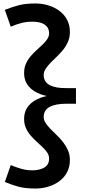

<svg xmlns="http://www.w3.org/2000/svg" viewBox="-20 -893 526 1107"><path d="M184 194Q125 194 85 183Q45 172 8 156L42 59Q74 72 103.5 80.5Q133 89 167 89Q185 89 202 85.5Q219 82 233 74.5Q247 67 255 54Q263 41 263 21Q263 3 252.5 -13Q242 -29 226 -44Q210 -59 191.5 -76Q173 -93 156.5 -112Q140 -131 129.5 -154.5Q119 -178 119 -207Q119 -253 145.5 -284Q172 -315 217 -330.5Q262 -346 319 -346V-333Q262 -333 217 -348.5Q172 -364 145.5 -395Q119 -426 119 -472Q119 -502 129.5 -525.5Q140 -549 156.5 -568.5Q173 -588 191.5 -604.5Q210 -621 226 -636.5Q242 -652 252.5 -667.5Q263 -683 263 -701Q263 -720 255 -733Q247 -746 233 -754Q219 -762 202 -765Q185 -768 167 -768Q133 -768 103.5 -760.5Q74 -753 42 -739L8 -836Q45 -851 85 -862Q125 -873 184 -873Q223 -873 259 -862Q295 -851 323 -830Q351 -809 367 -778.5Q383 -748 383 -708Q383 -678 372 -652.5Q361 -627 344 -606Q327 -585 307.5 -566.5Q288 -548 271 -530.5Q254 -513 243 -496Q232 -479 232 -461Q232 -421 266 -402.5Q300 -384 364 -385H418V-295H364Q300 -295 266 -276.5Q232 -258 232 -218Q232 -201 243 -184Q254 -167 271 -149.5Q288 -132 307.5 -113.5Q327 -95 344 -73Q361 -51 372 -26Q383 -1 383 29Q383 69 367 99.5Q351 130 323 151Q295 172 259 183Q223 194 184 194Z"/></svg>

Font: BioRhyme ExtraBold
Style: Bold
Weight: 700
Version: Version 1.600;gftools[0.9.33]